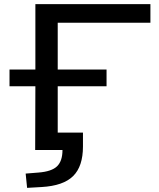

<svg xmlns="http://www.w3.org/2000/svg" viewBox="-20 -725 768 928"><path d="M111 183 104 114 166 109Q230 104 256 78.5Q282 53 282 0H150L151 -308H26V-389H151V-705H707V-615H259V-389H495V-308H259V-84H381V-17Q381 79 333.5 126Q286 173 181 179Z"/></svg>

Font: Nunito Sans 10pt Expanded Medium
Style: Regular
Weight: 500
Width: 7
Designer: Vernon Adams
Foundry: Vernon Adams
Version: Version 3.101;gftools[0.9.27]